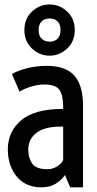

<svg xmlns="http://www.w3.org/2000/svg" viewBox="-20 -819 429 849"><path d="M163.6 9.3Q92.8 9.3 53.7 -38.8Q14.6 -86.9 14.6 -158.7Q14.6 -237.3 74 -287.4Q133.3 -337.4 259.3 -337.4V-347.7Q259.3 -397.9 242.7 -421.6Q226.1 -445.3 176.8 -445.3Q147.9 -445.3 116.7 -435.8Q85.4 -426.3 66.4 -413.6L32.7 -491.7Q59.6 -507.3 100.8 -517.6Q142.1 -527.8 187.5 -527.8Q270.5 -527.8 308.8 -484.6Q347.2 -441.4 347.2 -351.1V9.3H290.5L267.1 -44.9Q252 -22.9 226.6 -6.8Q201.2 9.3 163.6 9.3ZM190.4 -70.8Q212.9 -70.8 232.7 -83.3Q252.4 -95.7 259.3 -110.8V-259.3H250Q177.2 -259.3 141.1 -231.4Q105 -203.6 105 -157.2Q105 -121.1 122.1 -95.9Q139.2 -70.8 190.4 -70.8ZM199.2 -572.8Q155.3 -572.8 121.6 -604.2Q87.9 -635.7 87.9 -686Q87.9 -736.8 121.6 -768.1Q155.3 -799.3 199.2 -799.3Q243.2 -799.3 276.9 -768.1Q310.5 -736.8 310.5 -686Q310.5 -635.7 276.9 -604.2Q243.2 -572.8 199.2 -572.8ZM199.2 -634.8Q221.2 -634.8 234.4 -647.7Q247.6 -660.6 247.6 -686Q247.6 -711.4 234.4 -724.4Q221.2 -737.3 199.2 -737.3Q177.2 -737.3 164.1 -724.4Q150.9 -711.4 150.9 -686Q150.9 -660.6 164.1 -647.7Q177.2 -634.8 199.2 -634.8Z"/></svg>

Font: Voltaire
Style: Regular
Weight: 400
Designer: Yvonne Schüttler, Eben Sorkin, Emma Marichal
Foundry: Sorkin Type Co.
Version: Version 1.010; ttfautohint (v1.8.4.7-5d5b)